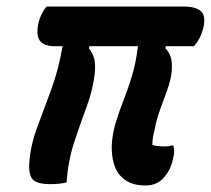

<svg xmlns="http://www.w3.org/2000/svg" viewBox="-20 -556 644 586"><path d="M509 -112Q511 -105 511.5 -95.5Q512 -86 508 -71Q502 -40 481 -15Q460 10 425 10H422Q373 10 346.5 -20.5Q320 -51 321 -112Q323 -148 333 -181Q343 -214 356.5 -248.5Q370 -283 382.5 -323.5Q395 -364 401 -415H253L251 -409Q263 -394 267.5 -377Q272 -360 269 -330Q263 -280 244 -229Q225 -178 206.5 -122Q188 -66 183 1Q161 6 132 6Q98 6 83 -5.5Q68 -17 69 -53Q72 -108 92 -163Q112 -218 135 -279Q158 -340 171 -415H148Q114 -415 101.5 -432Q89 -449 98 -489Q106 -517 122 -536H541Q579 -536 594.5 -520.5Q610 -505 599 -465Q591 -436 572 -415H486L485 -409Q499 -393 502.5 -376.5Q506 -360 504 -337Q501 -311 490.5 -281.5Q480 -252 469 -222.5Q458 -193 453 -165Q445 -136 445 -114Q453 -111 463 -110Q473 -109 481 -109Q495 -109 504 -112Z"/></svg>

Font: Recursive Sn Csl St SmB
Style: Italic
Weight: 600
Italic angle: -15°
Version: Version 1.079;hotconv 1.0.112;makeotfexe 2.5.65598; ttfautoh